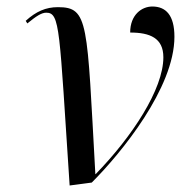

<svg xmlns="http://www.w3.org/2000/svg" viewBox="-20 -561 568 590"><path d="M194 9 262 0C353 -91 516 -291 516 -448C516 -514 490 -541 448 -541C416 -541 380 -516 380 -461C441 -461 482 -444 482 -385C482 -287 386 -141 274 -26H273C247 -493 253 -539 158 -539C121 -539 91 -526 59 -497L64 -489C92 -512 108 -522 122 -522C165 -522 162 -473 194 9Z"/></svg>

Font: Noto Serif Display
Style: Italic
Weight: 400
Italic angle: -12°
Designer: Monotype Design Team
Foundry: Monotype Imaging Inc.
Version: Version 2.009